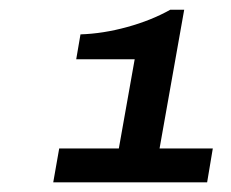

<svg xmlns="http://www.w3.org/2000/svg" viewBox="-20 -816 476 396"><path d="M89.8 -439.9 102.1 -509.8H225.1L257.8 -693.8H137.2L146 -745.1Q192.9 -746.6 242.4 -760.3Q292 -773.9 331.1 -795.9H359.9L309.1 -509.8H418.9L407.2 -439.9Z"/></svg>

Font: Archivo Expanded SemiBold
Style: Italic
Weight: 600
Width: 7
Italic angle: -10°
Designer: Hector Gatti
Foundry: Omnibus-Type
Version: Version 2.001